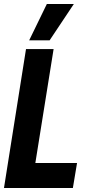

<svg xmlns="http://www.w3.org/2000/svg" viewBox="-23 -947 444 967"><path d="M-3 0 108 -700H247L155 -126H365L344 0ZM124 -744 213 -927H349L227 -744Z"/></svg>

Font: Georama SemiCondensed
Style: Bold Italic
Weight: 700
Width: 4
Italic angle: -9°
Designer: Jean-Baptiste Levee
Foundry: Production Type
Version: Version 1.000